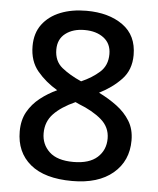

<svg xmlns="http://www.w3.org/2000/svg" viewBox="-53 -769 680 825"><g transform="rotate(5 287.5 -357.0)"><path d="M287 -724Q383 -724 444 -680.5Q505 -637 505 -552Q505 -488 466 -447Q427 -406 371 -378Q414 -357 449.5 -330.5Q485 -304 506.5 -269Q528 -234 528 -186Q528 -97 464.5 -43.5Q401 10 289 10Q170 10 108 -41.5Q46 -93 46 -183Q46 -232 66 -267.5Q86 -303 119 -329Q152 -355 191 -373Q140 -403 104.5 -445.5Q69 -488 69 -553Q69 -609 97.5 -647Q126 -685 175 -704.5Q224 -724 287 -724ZM286 -641Q236 -641 204 -616.5Q172 -592 172 -547Q172 -497 206 -469.5Q240 -442 290 -420Q336 -440 368.5 -469Q401 -498 401 -547Q401 -592 369 -616.5Q337 -641 286 -641ZM149 -184Q149 -136 183 -104Q217 -72 287 -72Q355 -72 390 -103.5Q425 -135 425 -185Q425 -234 387 -266.5Q349 -299 289 -322L274 -329Q214 -302 181.5 -268Q149 -234 149 -184Z"/></g></svg>

Font: Noto Sans Myanmar UI Medium
Style: Regular
Weight: 500
Designer: Monotype Design Team
Foundry: Monotype Imaging Inc.
Version: Version 2.103; ttfautohint (v1.8.4.7-5d5b)